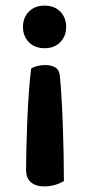

<svg xmlns="http://www.w3.org/2000/svg" viewBox="-20 -498 315 685"><path d="M73 107Q73 80 74 35.5Q75 -9 77 -59.5Q79 -110 82.5 -161.5Q86 -213 91 -253Q99 -259 113.5 -262.5Q128 -266 140 -266Q161 -266 175.5 -258.5Q190 -251 193 -231Q196 -205 199 -157.5Q202 -110 204 -55.5Q206 -1 207 53.5Q208 108 208 148Q176 167 137 167Q107 167 90 152Q73 137 73 107ZM216 -402Q216 -369 195 -347.5Q174 -326 139 -326Q104 -326 83 -347.5Q62 -369 62 -402Q62 -435 83 -456.5Q104 -478 139 -478Q174 -478 195 -456.5Q216 -435 216 -402Z"/></svg>

Font: Baloo Thambi 2 SemiBold
Style: Regular
Weight: 600
Designer: Aadarsh Rajan and Ek Type
Foundry: Ek Type
Version: Version 1.640;hotconv 1.0.111;makeotfexe 2.5.65597; ttfautoh